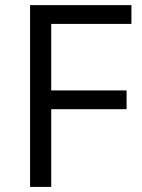

<svg xmlns="http://www.w3.org/2000/svg" viewBox="-20 -734 556 754"><path d="M477.1 -305.2H181.2V0H98.1V-713.9H496.1V-640.1H181.2V-378.9H477.1Z"/></svg>

Font: OpenSansEmoji
Style: Regular
Weight: 400
Foundry: MorbZ
Version: Version 1.000;PS 001.000;hotconv 1.0.70;makeotf.lib2.5.58329